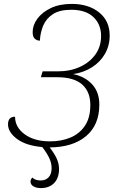

<svg xmlns="http://www.w3.org/2000/svg" viewBox="-20 -744 634 982"><path d="M189 218Q166 218 151 209Q136 200 136 184Q136 180 138 175Q140 170 145 164Q160 179 188 179Q214 179 229 162.5Q244 146 244 116Q244 89 231 62.5Q218 36 196 8Q113 1 67 -33.5Q21 -68 21 -108Q21 -147 57 -147Q57 -93 106.5 -57Q156 -21 236 -21Q294 -21 340.5 -40.5Q387 -60 414.5 -101Q442 -142 442 -207Q442 -275 400 -312Q358 -349 273 -349H189L198 -379H274Q339 -379 389 -402Q439 -425 468 -465.5Q497 -506 497 -560Q497 -619 458 -656.5Q419 -694 344 -694Q285 -694 250.5 -671.5Q216 -649 201 -613Q186 -577 184 -536Q170 -536 158.5 -545.5Q147 -555 147 -580Q147 -615 171 -648Q195 -681 239.5 -702.5Q284 -724 347 -724Q433 -724 487 -680.5Q541 -637 541 -562Q541 -511 517 -469Q493 -427 450.5 -400Q408 -373 354 -365Q414 -353 451 -313Q488 -273 488 -209Q488 -105 420.5 -48Q353 9 234 10Q259 42 270.5 68Q282 94 282 120Q282 166 257 192Q232 218 189 218Z"/></svg>

Font: Noto Serif ExtraLight
Style: Italic
Weight: 200
Italic angle: -12°
Designer: Monotype Design Team
Foundry: Monotype Imaging Inc.
Version: Version 2.014; ttfautohint (v1.8.4.7-5d5b)